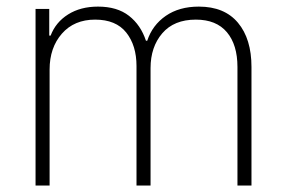

<svg xmlns="http://www.w3.org/2000/svg" viewBox="-20 -573 887 593"><path d="M89.8 0V-545.5H132.1V-463.1H136.4Q152 -504.3 190.3 -528.4Q228.7 -552.6 282.7 -552.6Q342 -552.6 378.4 -524.1Q414.8 -495.7 430.8 -447.1H434.7Q450.6 -495.4 492 -524Q533.4 -552.6 594.1 -552.6Q673.3 -552.6 715 -502.7Q756.7 -452.8 756.7 -366.1V0H713.4V-366.1Q713.4 -434.7 680.8 -473.5Q648.1 -512.4 584.9 -512.4Q517.4 -512.4 481.2 -470.2Q445 -427.9 445 -362.6V0H401.6V-369Q401.6 -432.5 369.9 -472.5Q338.1 -512.4 273.8 -512.4Q209.2 -512.4 171.2 -469.1Q133.2 -425.8 133.2 -358V0Z"/></svg>

Font: Inter Extra Light BETA
Style: Regular
Weight: 200
Designer: Rasmus Andersson
Foundry: rsms
Version: Version 3.011;git-f93a4a705